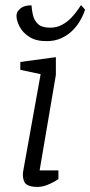

<svg xmlns="http://www.w3.org/2000/svg" viewBox="-20 -732 355 756"><path d="M127 4Q97 4 83.5 -6.5Q70 -17 70 -46Q70 -47 70.5 -52Q71 -57 72 -62L140 -440L60 -457V-488L200 -507V-437L136 -61H210V-27Q208 -25 195 -17.5Q182 -10 164 -3Q146 4 127 4ZM163 -570Q121 -570 95 -587Q69 -604 57 -627.5Q45 -651 45 -669Q45 -674 46.5 -680Q48 -686 52 -690Q59 -699 67.5 -703.5Q76 -708 85.5 -709.5Q95 -711 104 -711Q105 -694 109.5 -673.5Q114 -653 129 -638Q144 -623 178 -623Q204 -623 225.5 -635Q247 -647 262.5 -664Q278 -681 287.5 -695Q297 -709 299 -712L315 -694Q314 -690 308.5 -676.5Q303 -663 292 -645Q281 -627 263.5 -610Q246 -593 221 -581.5Q196 -570 163 -570Z"/></svg>

Font: Faustina Light
Style: Italic
Weight: 300
Italic angle: -8°
Designer: Alfonso Garcia
Foundry: http://www.omnibus-type.com
Version: Version 1.200